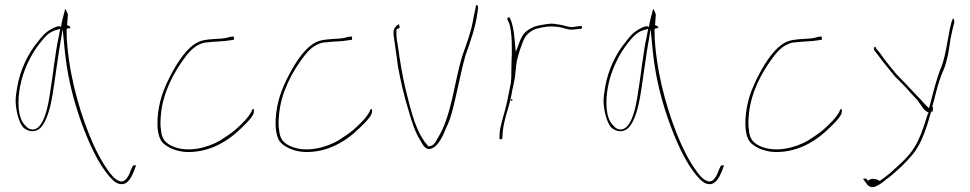

<svg xmlns="http://www.w3.org/2000/svg" viewBox="-20 -591 3900 772"><path d="M43 -179C45 -139 57 -98 73 -79C93 -61 121 -56 143 -77C168 -103 183 -158 192 -215C201 -270 208 -328 217 -384L232 -474L241 -382C250 -298 267 -221 292 -143C319 -59 360 40 403 97C424 126 441 142 455 147C488 158 505 131 519 96L527 74C526 74 525 73 524 73C521 74 517 76 515 74L507 91C500 110 485 149 458 136C443 131 428 114 412 91C394 66 375 32 356 -9C307 -119 264 -262 251 -404C249 -423 248 -440 248 -455V-475L258 -478H263C263 -486 258 -486 249 -491L250 -493C251 -510 252 -520 253 -533C250 -542 246 -550 243 -555C243 -554 241 -552 241 -551C238 -538 227 -500 225 -481L222 -486C219 -484 218 -485 211 -485C176 -473 157 -456 132 -423C95 -379 61 -312 49 -240C45 -216 42 -197 43 -179ZM60 -239C72 -308 105 -373 140 -417C157 -438 172 -459 201 -469L222 -475L217 -447C201 -377 194 -292 181 -216C176 -184 159 -60 105 -71H104C95 -73 88 -79 81 -87C49 -119 51 -189 60 -239ZM507 91V92Z M627 -71C624 -87 625 -108 627 -130C635 -221 681 -303 723 -359C745 -389 768 -412 804 -420H806C817 -421 828 -422 837 -423C857 -425 885 -425 897 -428H898C909 -430 916 -430 920 -431C922 -442 920 -444 918 -444C916 -444 912 -444 907 -443H906C896 -440 890 -438 871 -436C845 -434 826 -434 803 -430C767 -424 741 -400 715 -367C684 -327 649 -261 631 -207C613 -152 603 -67 628 -25C642 -3 685 18 727 20C812 24 884 -16 932 -59C957 -82 989 -111 999 -133C1002 -143 1001 -150 1000 -152H999L998 -153C997 -153 993 -150 992 -145V-144C978 -117 952 -92 926 -69C908 -54 887 -40 865 -26C819 1 736 26 671 -4C645 -17 630 -31 627 -71ZM627 -74ZM806 -422Z M1102 -71C1099 -87 1100 -108 1102 -130C1110 -221 1156 -303 1198 -359C1220 -389 1243 -412 1279 -420H1281C1292 -421 1303 -422 1312 -423C1332 -425 1360 -425 1372 -428H1373C1384 -430 1391 -430 1395 -431C1397 -442 1395 -444 1393 -444C1391 -444 1387 -444 1382 -443H1381C1371 -440 1365 -438 1346 -436C1320 -434 1301 -434 1278 -430C1242 -424 1216 -400 1190 -367C1159 -327 1124 -261 1106 -207C1088 -152 1078 -67 1103 -25C1117 -3 1160 18 1202 20C1287 24 1359 -16 1407 -59C1432 -82 1464 -111 1474 -133C1477 -143 1476 -150 1475 -152H1474L1473 -153C1472 -153 1468 -150 1467 -145V-144C1453 -117 1427 -92 1401 -69C1383 -54 1362 -40 1340 -26C1294 1 1211 26 1146 -4C1120 -17 1105 -31 1102 -71ZM1102 -74ZM1281 -422Z M1563 -446C1569 -410 1574 -366 1580 -325C1590 -268 1606 -199 1623 -146C1636 -99 1651 -55 1671 -25C1685 1 1696 17 1722 3C1742 -7 1761 -43 1774 -77C1783 -95 1790 -114 1796 -135C1816 -207 1830 -291 1851 -366V-368L1852 -369C1871 -422 1893 -485 1900 -542L1902 -556C1903 -561 1902 -562 1902 -563V-564C1899 -572 1897 -571 1896 -571C1894 -570 1892 -564 1892 -557L1889 -544C1887 -535 1884 -522 1881 -504C1873 -460 1855 -412 1840 -370C1806 -263 1797 -125 1739 -34C1734 -24 1724 -3 1705 -3H1701C1695 -15 1690 -14 1681 -31C1645 -84 1627 -169 1609 -240C1597 -293 1588 -347 1581 -398C1577 -422 1574 -438 1574 -457V-472C1578 -476 1584 -477 1587 -479C1587 -486 1584 -494 1582 -494C1579 -493 1580 -493 1580 -490H1577C1565 -478 1560 -472 1563 -446ZM1681 -31ZM1739 -34V-35Z M1988 -37C1988 -31 1991 -31 1992 -31C1998 -31 1999 -31 2000 -37L2001 -56C2005 -108 2025 -154 2035 -202C2040 -235 2050 -266 2052 -295C2054 -317 2056 -342 2062 -361L2070 -389L2081 -419C2092 -453 2117 -473 2152 -479L2167 -482C2187 -486 2209 -485 2228 -482C2250 -479 2265 -470 2280 -472H2281C2289 -472 2303 -474 2308 -475H2317C2319 -476 2321 -482 2320 -485C2320 -486 2320 -487 2317 -486H2309C2300 -484 2290 -484 2283 -482H2280C2274 -482 2269 -483 2265 -484L2248 -488C2241 -490 2237 -491 2230 -492L2209 -495C2190 -498 2168 -492 2148 -489L2129 -484L2109 -474C2091 -463 2082 -453 2072 -430L2054 -382L2049 -433C2046 -468 2041 -497 2030 -518V-519C2028 -525 2018 -519 2020 -515V-513C2022 -508 2027 -501 2030 -488C2037 -460 2038 -426 2038 -392C2038 -378 2038 -366 2037 -353C2037 -334 2036 -319 2036 -304V-286C2036 -277 2035 -268 2034 -260V-253H2033C2026 -219 2020 -183 2011 -150C2003 -118 1991 -84 1989 -56ZM2000 -34ZM2033 -258H2034ZM2034 -186H2040V-192H2034ZM2035 -199V-200ZM2037 -351H2038ZM2109 -474ZM2147 -489H2148Z M2407 -179C2409 -139 2421 -98 2437 -79C2457 -61 2485 -56 2507 -77C2532 -103 2547 -158 2556 -215C2565 -270 2572 -328 2581 -384L2596 -474L2605 -382C2614 -298 2631 -221 2656 -143C2683 -59 2724 40 2767 97C2788 126 2805 142 2819 147C2852 158 2869 131 2883 96L2891 74C2890 74 2889 73 2888 73C2885 74 2881 76 2879 74L2871 91C2864 110 2849 149 2822 136C2807 131 2792 114 2776 91C2758 66 2739 32 2720 -9C2671 -119 2628 -262 2615 -404C2613 -423 2612 -440 2612 -455V-475L2622 -478H2627C2627 -486 2622 -486 2613 -491L2614 -493C2615 -510 2616 -520 2617 -533C2614 -542 2610 -550 2607 -555C2607 -554 2605 -552 2605 -551C2602 -538 2591 -500 2589 -481L2586 -486C2583 -484 2582 -485 2575 -485C2540 -473 2521 -456 2496 -423C2459 -379 2425 -312 2413 -240C2409 -216 2406 -197 2407 -179ZM2424 -239C2436 -308 2469 -373 2504 -417C2521 -438 2536 -459 2565 -469L2586 -475L2581 -447C2565 -377 2558 -292 2545 -216C2540 -184 2523 -60 2469 -71H2468C2459 -73 2452 -79 2445 -87C2413 -119 2415 -189 2424 -239ZM2871 91V92Z M2991 -71C2988 -87 2989 -108 2991 -130C2999 -221 3045 -303 3087 -359C3109 -389 3132 -412 3168 -420H3170C3181 -421 3192 -422 3201 -423C3221 -425 3249 -425 3261 -428H3262C3273 -430 3280 -430 3284 -431C3286 -442 3284 -444 3282 -444C3280 -444 3276 -444 3271 -443H3270C3260 -440 3254 -438 3235 -436C3209 -434 3190 -434 3167 -430C3131 -424 3105 -400 3079 -367C3048 -327 3013 -261 2995 -207C2977 -152 2967 -67 2992 -25C3006 -3 3049 18 3091 20C3176 24 3248 -16 3296 -59C3321 -82 3353 -111 3363 -133C3366 -143 3365 -150 3364 -152H3363L3362 -153C3361 -153 3357 -150 3356 -145V-144C3342 -117 3316 -92 3290 -69C3272 -54 3251 -40 3229 -26C3183 1 3100 26 3035 -4C3009 -17 2994 -31 2991 -71ZM2991 -74ZM3170 -422Z M3452 127C3451 128 3450 129 3452 131L3459 140C3469 156 3479 166 3500 159C3515 153 3536 138 3548 126H3550C3588 95 3621 65 3652 27C3685 -14 3706 -77 3723 -139L3724 -145L3727 -139C3730 -142 3731 -147 3731 -155C3731 -155 3731 -162 3730 -163H3729V-167L3730 -168C3735 -185 3739 -200 3743 -217C3752 -254 3763 -286 3776 -315C3789 -349 3795 -386 3801 -429V-431L3811 -477C3813 -485 3815 -493 3817 -500C3818 -509 3814 -517 3812 -517C3810 -514 3806 -503 3806 -503L3800 -479C3789 -426 3783 -370 3765 -322C3748 -282 3734 -227 3721 -176L3715 -156L3700 -171C3693 -178 3686 -186 3678 -195C3670 -203 3661 -212 3651 -223L3621 -255C3611 -266 3599 -277 3586 -291C3562 -320 3539 -347 3518 -378L3503 -396C3499 -413 3491 -396 3495 -389L3510 -370C3532 -339 3552 -317 3578 -284L3614 -248C3624 -238 3633 -227 3643 -216C3652 -206 3661 -197 3669 -188C3688 -163 3691 -150 3712 -139L3715 -137L3711 -134C3699 -98 3689 -63 3673 -29C3652 17 3623 47 3592 75C3570 95 3546 118 3519 135L3518 136H3517C3508 131 3485 121 3470 136L3463 127ZM3500 159ZM3518 -378ZM3578 -284ZM3678 -195ZM3776 -315ZM3817 -500Z"/></svg>

Font: Stray Cat
Style: Hl
Weight: 100
Version: Version 1.0